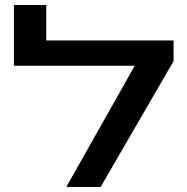

<svg xmlns="http://www.w3.org/2000/svg" viewBox="-20 -742 744 762"><path d="M529.8 -481H35.2V-722.2H163.6V-581.5H648.9ZM668.9 -499.5 379.4 0H243.2L571.3 -581.5H668.9Z"/></svg>

Font: Heebo SemiBold
Style: Regular
Weight: 600
Designer: Oded Ezer
Foundry: Ezer Type House
Version: Version 3.100